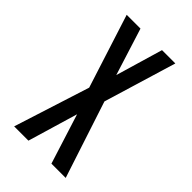

<svg xmlns="http://www.w3.org/2000/svg" viewBox="-155 -512 561 561"><g transform="rotate(45 125.0 -231.5)"><path d="M19 0 94 -235 21 -463H78L124 -317L167 -463H222L154 -238L232 0H173L124 -155L78 0Z"/></g></svg>

Font: Inconsolata UltraCondensed SemiBold
Style: Regular
Weight: 600
Width: 1
Monospace: yes
Designer: Raph Levien, Cyreal, Brenton Simpson
Foundry: Raph Levien, Cyreal, Google
Version: Version 3.001; ttfautohint (v1.8.2.53-6de2)